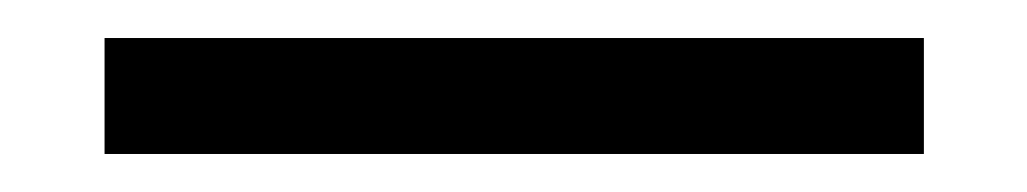

<svg xmlns="http://www.w3.org/2000/svg" viewBox="-20 -1 540 101"><path d="M35 80V19H466V80Z"/></svg>

Font: Ligconsolata
Style: Regular
Weight: 400
Monospace: yes
Designer: Raph Levien, Cyreal, Brenton Simpson
Foundry: Raph Levien, Cyreal, Google
Version: Version 3.001; ttfautohint (v1.8.2.53-6de2)